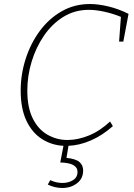

<svg xmlns="http://www.w3.org/2000/svg" viewBox="-20 -720 669 956"><path d="M83 -269Q83 -349 107.5 -426Q132 -503 177.5 -565Q223 -627 286.5 -663.5Q350 -700 428 -700Q469 -700 519.5 -688Q570 -676 620 -651L594 -513H573L582 -636Q543 -652 500.5 -661.5Q458 -671 422 -671Q352 -671 295.5 -636Q239 -601 199 -542.5Q159 -484 137.5 -413Q116 -342 116 -269Q116 -185 143 -130.5Q170 -76 216 -49.5Q262 -23 316 -23Q368 -23 423 -45.5Q478 -68 528 -115L542 -92Q489 -45 432 -20.5Q375 4 321 6L311 66Q358 71 376 87Q394 103 394 129Q394 169 363.5 192.5Q333 216 290 216Q253 216 218 199L230 177Q260 191 291 191Q321 191 343.5 177Q366 163 366 136Q366 91 280 89L296 6Q237 3 188.5 -28Q140 -59 111.5 -119Q83 -179 83 -269Z"/></svg>

Font: Bitter ExtraLight
Style: Italic
Weight: 200
Italic angle: -9°
Designer: Sol Matas, and Bitter project Authors
Foundry: Sol Matas
Version: Version 2.001